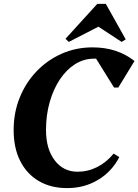

<svg xmlns="http://www.w3.org/2000/svg" viewBox="-20 -949 710 985"><path d="M325 16Q240 16 178.5 -20.5Q117 -57 83.5 -123.5Q50 -190 50 -282Q50 -371 81 -448Q112 -525 167.5 -583Q223 -641 296.5 -673.5Q370 -706 455 -706Q582 -706 670 -636L587 -500H565L473 -648Q468 -648 462 -648Q410 -648 365.5 -620Q321 -592 287.5 -542Q254 -492 235 -425.5Q216 -359 216 -282Q216 -185 260.5 -126.5Q305 -68 378 -68Q431 -68 478.5 -92Q526 -116 563 -161L592 -143Q554 -69 483.5 -26.5Q413 16 325 16ZM333 -734 316 -750 479 -929H523L625 -747L604 -734L485 -812Z"/></svg>

Font: Platypi SemiBold
Style: Italic
Weight: 600
Italic angle: -13°
Designer: David Sargent
Foundry: Bolt Cutter Type
Version: Version 1.200; ttfautohint (v1.8.4.7-5d5b)